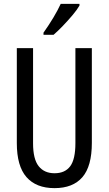

<svg xmlns="http://www.w3.org/2000/svg" viewBox="-20 -963 562 993"><path d="M455 -224Q455 -103 406 -46.5Q357 10 262 10Q167 10 117 -47Q67 -104 67 -223V-714H151V-222Q151 -140 180 -103.5Q209 -67 262 -67Q316 -67 343 -103Q370 -139 370 -223V-714H455ZM391 -934Q379 -913 355 -884.5Q331 -856 304.5 -828.5Q278 -801 257 -783H205V-794Q263 -876 294 -943H391Z"/></svg>

Font: Noto Sans Khmer ExtraCondensed
Style: Regular
Weight: 400
Width: 2
Designer: Danh Hong and the Monotype Design Team
Foundry: Monotype Imaging Inc.
Version: Version 2.004; ttfautohint (v1.8.4.7-5d5b)